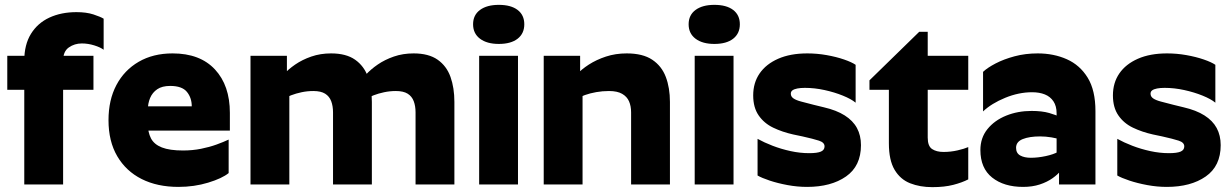

<svg xmlns="http://www.w3.org/2000/svg" viewBox="-20 -760 5074 791"><path d="M407 -683V-555Q394 -565 368.5 -573Q343 -581 317 -581Q287 -581 263.5 -564.5Q240 -548 240 -510V0H80V-510Q80 -576 107.5 -620.5Q135 -665 183.5 -687.5Q232 -710 295 -710Q336 -710 365 -700.5Q394 -691 407 -683ZM10 -390V-530H365V-390Z M589 -307V-251Q589 -215 602 -190Q615 -165 647 -152.5Q679 -140 734 -140Q773 -140 808 -147Q843 -154 872 -164.5Q901 -175 922 -185V-47Q895 -25 837.5 -7.5Q780 10 715 10Q628 10 563.5 -22.5Q499 -55 463 -116.5Q427 -178 427 -265Q427 -348 459.5 -409.5Q492 -471 551.5 -505.5Q611 -540 691 -540Q804 -540 865.5 -474Q927 -408 927 -295V-222H583V-322H770Q770 -357 750 -381.5Q730 -406 681 -406Q648 -406 628 -392.5Q608 -379 598.5 -356.5Q589 -334 589 -307Z M1012 -530H1162V-415L1172 -397V0H1012ZM1271 -385Q1246 -385 1222.5 -380Q1199 -375 1179.5 -367.5Q1160 -360 1147 -352V-452Q1167 -474 1196 -494Q1225 -514 1262.5 -527Q1300 -540 1344 -540Q1406 -540 1443 -514Q1480 -488 1496 -443Q1512 -398 1512 -340V0H1352V-297Q1352 -323 1344.5 -343Q1337 -363 1319.5 -374Q1302 -385 1271 -385ZM1611 -385Q1586 -385 1562.5 -380Q1539 -375 1519.5 -367.5Q1500 -360 1487 -352V-452Q1507 -474 1536 -494Q1565 -514 1602.5 -527Q1640 -540 1684 -540Q1746 -540 1783 -514Q1820 -488 1836 -443Q1852 -398 1852 -340V0H1692V-297Q1692 -323 1684.5 -343Q1677 -363 1659.5 -374Q1642 -385 1611 -385Z M1954 -530H2114V0H1954ZM2035 -579Q1986 -579 1957.5 -600.5Q1929 -622 1929 -660Q1929 -698 1957.5 -719Q1986 -740 2035 -740Q2085 -740 2112.5 -719Q2140 -698 2140 -660Q2140 -622 2112.5 -600.5Q2085 -579 2035 -579Z M2220 -530H2370V-415L2380 -397V0H2220ZM2489 -385Q2462 -385 2436.5 -380.5Q2411 -376 2390 -368.5Q2369 -361 2355 -352V-452Q2375 -474 2406 -494Q2437 -514 2476.5 -527Q2516 -540 2562 -540Q2628 -540 2667 -514Q2706 -488 2723 -443Q2740 -398 2740 -340V0H2580V-297Q2580 -323 2571.5 -342.5Q2563 -362 2543 -373.5Q2523 -385 2489 -385Z M2842 -530H3002V0H2842ZM2923 -579Q2874 -579 2845.5 -600.5Q2817 -622 2817 -660Q2817 -698 2845.5 -719Q2874 -740 2923 -740Q2973 -740 3000.5 -719Q3028 -698 3028 -660Q3028 -622 3000.5 -600.5Q2973 -579 2923 -579Z M3374 -318Q3426 -306 3460 -284.5Q3494 -263 3510.5 -232.5Q3527 -202 3527 -162Q3527 -76 3465.5 -33Q3404 10 3305 10Q3265 10 3224.5 2.5Q3184 -5 3151 -16Q3118 -27 3101 -37V-188Q3128 -173 3163 -159.5Q3198 -146 3237 -137.5Q3276 -129 3314 -129Q3347 -129 3362 -135.5Q3377 -142 3377 -157Q3377 -173 3354 -180.5Q3331 -188 3286 -198L3248 -206Q3203 -216 3165.5 -234Q3128 -252 3105.5 -284.5Q3083 -317 3083 -367Q3083 -419 3109.5 -457.5Q3136 -496 3186 -518Q3236 -540 3306 -540Q3346 -540 3385.5 -533Q3425 -526 3457 -515Q3489 -504 3505 -493V-337Q3487 -352 3452.5 -366Q3418 -380 3377 -389Q3336 -398 3296 -398Q3278 -398 3265 -395.5Q3252 -393 3245 -388Q3238 -383 3238 -374Q3238 -362 3249 -354.5Q3260 -347 3281 -341.5Q3302 -336 3333 -328Z M3969 -21Q3944 -8 3907.5 1.5Q3871 11 3821 11Q3770 11 3729.5 -5Q3689 -21 3665.5 -60.5Q3642 -100 3642 -170V-390H3562V-429L3767 -629H3802V-530H3969V-390H3802V-193Q3802 -158 3820 -146Q3838 -134 3867 -134Q3897 -134 3925 -140.5Q3953 -147 3969 -154Z M4340 -135 4351 -58Q4339 -42 4316.5 -26Q4294 -10 4263.5 0Q4233 10 4195 10Q4116 10 4067.5 -28.5Q4019 -67 4019 -142Q4019 -192 4048 -228Q4077 -264 4125 -283.5Q4173 -303 4230 -303Q4273 -303 4302.5 -294.5Q4332 -286 4346 -278L4352 -184Q4336 -190 4312 -194Q4288 -198 4265 -198Q4221 -198 4193.5 -187Q4166 -176 4166 -151Q4166 -129 4183 -119.5Q4200 -110 4227 -110Q4256 -110 4288.5 -117Q4321 -124 4340 -135ZM4333 -293Q4333 -323 4320 -342.5Q4307 -362 4284.5 -371Q4262 -380 4232 -380Q4177 -380 4121 -357Q4065 -334 4030 -301V-464Q4048 -481 4081.5 -498.5Q4115 -516 4159.5 -528Q4204 -540 4255 -540Q4321 -540 4375 -516Q4429 -492 4461 -440Q4493 -388 4493 -302V0H4343V-89L4333 -103Z M4856 -318Q4908 -306 4942 -284.5Q4976 -263 4992.5 -232.5Q5009 -202 5009 -162Q5009 -76 4947.5 -33Q4886 10 4787 10Q4747 10 4706.5 2.5Q4666 -5 4633 -16Q4600 -27 4583 -37V-188Q4610 -173 4645 -159.5Q4680 -146 4719 -137.5Q4758 -129 4796 -129Q4829 -129 4844 -135.5Q4859 -142 4859 -157Q4859 -173 4836 -180.5Q4813 -188 4768 -198L4730 -206Q4685 -216 4647.5 -234Q4610 -252 4587.5 -284.5Q4565 -317 4565 -367Q4565 -419 4591.5 -457.5Q4618 -496 4668 -518Q4718 -540 4788 -540Q4828 -540 4867.5 -533Q4907 -526 4939 -515Q4971 -504 4987 -493V-337Q4969 -352 4934.5 -366Q4900 -380 4859 -389Q4818 -398 4778 -398Q4760 -398 4747 -395.5Q4734 -393 4727 -388Q4720 -383 4720 -374Q4720 -362 4731 -354.5Q4742 -347 4763 -341.5Q4784 -336 4815 -328Z"/></svg>

Font: Roundo Variable
Style: Regular
Weight: 200
Designer: Shiva Nallaperumal
Foundry: Indian Type Foundry
Version: Version 2.000